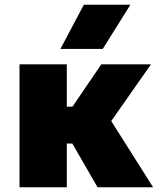

<svg xmlns="http://www.w3.org/2000/svg" viewBox="-20 -792 673 812"><path d="M392.5 0 237.5 -269 408.5 -520H618.5L450.5 -280L627.5 0ZM62.5 0V-520H262.5V-341H422.5V-185H262.5V0ZM235.5 -585 334.5 -772H531.5L414.5 -585Z"/></svg>

Font: Geologica Roman Black
Style: Regular
Weight: 900
Designer: Sindre Bremnes, Frode Helland
Foundry: Monokrom Skriftforlag AS
Version: Version 1.010;gftools[0.9.28]